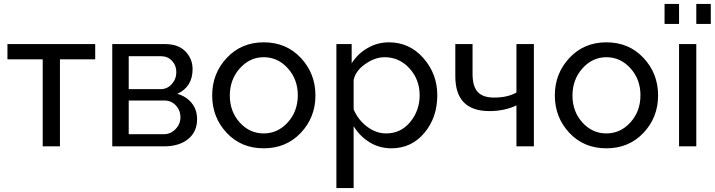

<svg xmlns="http://www.w3.org/2000/svg" viewBox="-20 -747 3648 980"><path d="M198 0V-444H18V-522H466V-444H286V0Z M553 0V-522H823Q890 -522 926.5 -484.5Q963 -447 963 -394Q963 -304 885 -268Q931 -255 958.5 -221Q986 -187 986 -139Q986 -74 940 -37Q894 0 818 0ZM637 -292H800Q834 -292 857 -318Q880 -344 880 -379Q880 -413 858 -436.5Q836 -460 803 -460H637ZM637 -62H816Q851 -62 876 -88Q901 -114 901 -148Q901 -184 877.5 -209Q854 -234 819 -234H637Z M1326 -531Q1441 -531 1515.5 -451.5Q1590 -372 1590 -260Q1590 -148 1515.5 -69Q1441 10 1326 10Q1211 10 1137 -69Q1063 -148 1063 -260Q1063 -372 1137.5 -451.5Q1212 -531 1326 -531ZM1500 -261Q1500 -342 1449 -398.5Q1398 -455 1326 -455Q1255 -455 1204 -398Q1153 -341 1153 -259Q1153 -178 1203.5 -122Q1254 -66 1326 -66Q1398 -66 1449 -122.5Q1500 -179 1500 -261Z M1785 -103V213H1697V-522H1775V-424Q1806 -473 1856.5 -502Q1907 -531 1965 -531Q2070 -531 2141 -450.5Q2212 -370 2212 -261Q2212 -147 2146 -68.5Q2080 10 1978 10Q1916 10 1866 -21Q1816 -52 1785 -103ZM2122 -261Q2122 -341 2070 -398Q2018 -455 1943 -455Q1894 -455 1844 -420Q1794 -385 1785 -338V-189Q1807 -136 1853 -101Q1899 -66 1951 -66Q2026 -66 2074 -124.5Q2122 -183 2122 -261Z M2616 0V-209Q2555 -180 2478 -180Q2304 -180 2304 -358V-522H2392V-370Q2392 -307 2418 -278Q2444 -249 2501 -249Q2572 -249 2616 -275V-522H2705V0Z M3075 -531Q3190 -531 3264.5 -451.5Q3339 -372 3339 -260Q3339 -148 3264.5 -69Q3190 10 3075 10Q2960 10 2886 -69Q2812 -148 2812 -260Q2812 -372 2886.5 -451.5Q2961 -531 3075 -531ZM3249 -261Q3249 -342 3198 -398.5Q3147 -455 3075 -455Q3004 -455 2953 -398Q2902 -341 2902 -259Q2902 -178 2952.5 -122Q3003 -66 3075 -66Q3147 -66 3198 -122.5Q3249 -179 3249 -261Z M3372 -625V-727H3446V-625ZM3534 -625V-727H3608V-625ZM3446 0V-522H3534V0Z"/></svg>

Font: Raleway-v4020 Medium
Style: Regular
Weight: 500
Designer: Matt McInerney, Pablo Impallari, Rodrigo Fuenzalida
Foundry: Matt McInerney, Pablo Impallari, Rodrigo Fuenzalida
Version: Version 4.020;PS 004.020;hotconv 1.0.88;makeotf.lib2.5.64775